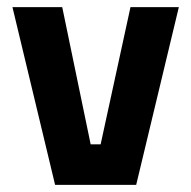

<svg xmlns="http://www.w3.org/2000/svg" viewBox="-20 -520 538 540"><path d="M15 -500H155L235 -114H263L347 -500H483L363 0H135Z"/></svg>

Font: Titillium Web
Style: Bold
Weight: 700
Version: Version 1.001;PS 57.000;hotconv 1.0.70;makeotf.lib2.5.55311